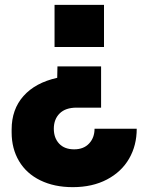

<svg xmlns="http://www.w3.org/2000/svg" viewBox="-20 -572 606 792"><path d="M397 -128H296Q250 -128 226 -104Q202 -80 202 -41Q202 -3 224 20.5Q246 44 286 44Q325 44 347.5 20Q370 -4 370 -41H544Q544 28 512.5 82.5Q481 137 421 168.5Q361 200 280 200Q204 200 146.5 172Q89 144 58.5 92.5Q28 41 28 -26V-38Q28 -121 77 -176Q126 -231 216 -251L217 -298H397ZM409 -378H205V-552H409Z"/></svg>

Font: Sora-SIA ExtraBold
Style: Regular
Weight: 800
Designer: Jonathan Barnbrook, Julián Moncada
Foundry: Barnbrook Fonts
Version: Version 2.000